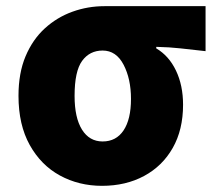

<svg xmlns="http://www.w3.org/2000/svg" viewBox="-20 -589 700 623"><path d="M311 14Q236 14 174.5 -19.5Q113 -53 76.5 -118.5Q40 -184 40 -278Q40 -352 63 -406.5Q86 -461 125.5 -497Q165 -533 215 -551Q265 -569 319 -569H647V-423Q601 -428 566 -432Q531 -436 487 -437V-432Q528 -408 551 -360Q574 -312 574 -249Q574 -168 540.5 -109Q507 -50 447.5 -18Q388 14 311 14ZM313 -130Q357 -130 381 -166Q405 -202 405 -268Q405 -333 381 -379Q357 -425 313 -425Q271 -425 246.5 -391.5Q222 -358 222 -278Q222 -207 246 -168.5Q270 -130 313 -130Z"/></svg>

Font: Source Han Sans TC Heavy
Style: Regular
Weight: 900
Designer: Ryoko NISHIZUKA Ë•øÂ°öÊ∂ºÂ≠ê (kana, bopomofo & ideographs); Paul D. Hunt (Latin, Greek & Cyrillic); Sandoll Communicatio
Foundry: Adobe
Version: Version 2.004;hotconv 1.0.118;makeotfexe 2.5.65603